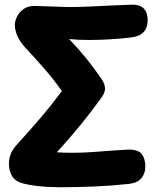

<svg xmlns="http://www.w3.org/2000/svg" viewBox="-20 -788 672 824"><path d="M233.9 15.6Q215.3 15.6 188.9 14.3Q162.4 13 134.2 9.6Q106 6.1 82.1 0.2Q48.1 -7.7 33.2 -30.2Q18.3 -52.7 18.3 -85.6Q18.3 -108.4 26.8 -128.7Q35.3 -148.9 55.6 -170.9Q104.2 -224.1 151.4 -279.2Q198.7 -334.2 245.7 -397.1Q209.7 -448.1 168.4 -495.3Q127.1 -542.6 88.6 -583.4Q64.6 -610 54.1 -634.9Q43.7 -659.8 43.7 -680.6Q43.7 -697.1 52.9 -716.2Q62.2 -735.2 80.7 -748.9Q99.1 -762.6 126.8 -762.3Q145.4 -762.1 173.3 -761.2Q201.2 -760.3 229.1 -759.1Q257 -757.8 274.7 -757.8Q318.2 -757.8 368.9 -760.1Q419.6 -762.3 466.6 -764.8Q513.7 -767.3 546.3 -768Q580.9 -768.4 597.3 -751.2Q613.7 -733.9 613.7 -701.1Q613.7 -635.2 541 -627.1Q500.9 -622.4 454.4 -619.4Q408 -616.4 361.7 -616.4Q339 -616.4 317.7 -617.4Q296.3 -618.4 276.6 -620.4Q315.6 -580.1 350.4 -537.1Q385.2 -494.1 415.6 -449.1Q430.8 -426.8 430.8 -407.4Q430.8 -397.9 426 -387.3Q421.2 -376.8 413.4 -366.2Q371.1 -307.6 324.9 -251Q278.8 -194.4 224 -134.4Q237.6 -133.4 254.4 -132.9Q271.2 -132.4 295.7 -132.4Q334.9 -132.4 378.2 -135.5Q421.4 -138.6 461.6 -141.7Q501.8 -144.8 529.1 -146.1Q573.9 -146.6 588.8 -126.3Q603.7 -106.1 603.7 -72.9Q603.7 -44.4 587.2 -23.8Q570.7 -3.2 535.1 1.1Q459.4 9.3 384.2 12.4Q309 15.6 233.9 15.6Z"/></svg>

Font: Playpen Sans
Style: Regular
Weight: 400
Designer: Laura Meseguer, Veronika Burian, José Scaglione, Kostas Bartsokas, Vera Evstafieva, Tom Grace, Yorlmar Campos
Foundry: TypeTogether
Version: Version 2.000